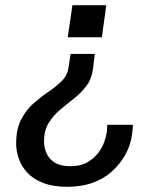

<svg xmlns="http://www.w3.org/2000/svg" viewBox="-20 -531 640 737"><path d="M344 -324 337 -267Q332 -228 311.5 -201Q291 -174 263.5 -152.5Q236 -131 210 -109Q184 -87 166.5 -58.5Q149 -30 149 12Q149 35 158.5 57Q168 79 190 93Q212 107 250 107Q289 107 315 92Q341 77 357 56Q373 35 380.5 13Q388 -9 390 -24Q391 -29 391 -37.5Q391 -46 392 -52H490Q490 -49 490 -43Q490 -37 488 -27Q487 -6 478.5 22Q470 50 451.5 78.5Q433 107 404.5 131.5Q376 156 334.5 171Q293 186 238 186Q183 186 145 171Q107 156 84.5 131.5Q62 107 52 77.5Q42 48 42 21Q42 -35 61 -72Q80 -109 108.5 -134Q137 -159 166.5 -179Q196 -199 217.5 -220.5Q239 -242 243 -272L251 -324ZM388 -511 371 -388H240L258 -511Z"/></svg>

Font: Chivo Mono
Style: Italic
Weight: 400
Italic angle: -8.05°
Monospace: yes
Version: Version 1.008